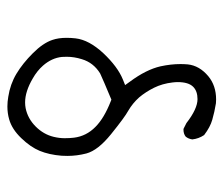

<svg xmlns="http://www.w3.org/2000/svg" viewBox="-64 -450 627 540"><g transform="rotate(-90 250.0 -179.5)"><path d="M133.3 -285.2Q131.8 -296.9 131.8 -311.8Q131.8 -326.7 135.7 -342.8Q142.6 -371.1 164.6 -393.1Q187 -415.5 216.3 -421.4Q224.1 -422.9 232.4 -422.9Q263.2 -422.9 299.8 -401.4Q321.3 -389.2 335.9 -372.6Q357.4 -348.1 360.4 -319.3Q360.8 -313 360.8 -305.7Q360.8 -284.7 354 -263.2Q344.2 -230.5 314 -211.9Q296.4 -203.6 240.2 -180.2L235.4 -182.1Q188 -200.7 163.6 -225.1Q137.7 -250.5 133.3 -285.2ZM240.7 114.3Q279.8 114.3 306.2 92.3Q335.9 67.4 339.4 34.7Q340.3 24.4 340.3 14.2Q340.3 -12.7 334 -42Q324.7 -82.5 291 -127.9L281.2 -141.6L296.9 -147.9Q333 -162.6 371.1 -203.1Q408.2 -243.2 412.6 -280.8Q414.1 -293.9 414.1 -306.2Q414.1 -329.1 408.2 -346.2Q399.4 -372.6 370.8 -401.1Q342.3 -429.7 313 -447.3Q283.7 -464.8 248.5 -470.2Q234.4 -472.7 221.2 -472.7Q202.1 -472.7 185.1 -467.8Q157.2 -460 132.1 -433.8Q106.9 -407.7 96.2 -381.8Q85.4 -355.5 82.5 -320.3Q82 -312 82 -303.7Q82 -277.3 88.9 -250.5Q97.7 -217.8 143.1 -181.2Q190.9 -142.6 209 -132.8Q230 -120.6 246.6 -102.1Q262.2 -83.5 273.7 -60.3Q285.2 -37.1 288.6 -8.3Q289.6 0 289.6 6.3Q289.6 36.6 276.4 49.8Q264.2 62 241.7 62Q214.4 62 174.3 30.8L158.7 22.9Q157.2 22.5 156.2 22.5Q144 22.5 136.2 28.8Q129.9 36.6 128.4 47.4Q130.4 65.4 140.6 80.6Q163.1 97.7 183.6 103.5Q205.6 109.9 230 113.8Q235.4 114.3 240.7 114.3Z"/></g></svg>

Font: NaikaiFont
Style: ExtraLight
Weight: 200
Version: Version 1.89